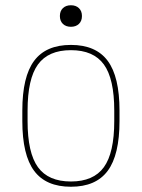

<svg xmlns="http://www.w3.org/2000/svg" viewBox="-20 -701 540 731"><path d="M250 10Q155 10 110 -50.5Q65 -111 65 -240V-280Q65 -409 110 -469.5Q155 -530 250 -530Q345 -530 390 -469.5Q435 -409 435 -280V-240Q435 -111 390 -50.5Q345 10 250 10ZM250 -10Q336 -10 375.5 -64.5Q415 -119 415 -240V-280Q415 -401 375.5 -455.5Q336 -510 250 -510Q164 -510 124.5 -455.5Q85 -401 85 -280V-240Q85 -119 124.5 -64.5Q164 -10 250 -10ZM250 -599Q231 -599 219.5 -610Q208 -621 208 -640Q208 -659 219.5 -670Q231 -681 250 -681Q269 -681 280.5 -670Q292 -659 292 -640Q292 -621 280.5 -610Q269 -599 250 -599Z"/></svg>

Font: M PLUS 1 Code Thin
Style: Regular
Weight: 250
Designer: Coji Morishita
Foundry: UNDERFOREST DESIGN
Version: Version 1.002